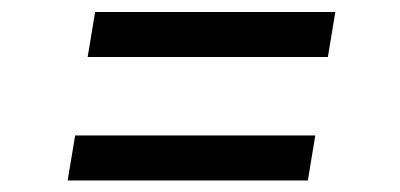

<svg xmlns="http://www.w3.org/2000/svg" viewBox="-20 -448 682 327"><path d="M95.2 -140.6 108 -217.3H517L504.3 -140.6ZM129.3 -350.9 142 -427.6H551.1L538.4 -350.9Z"/></svg>

Font: Inter UI
Style: Italic
Weight: 400
Italic angle: -9.39999°
Designer: Rasmus Andersson
Foundry: rsms
Version: 3.2;8d6f07862